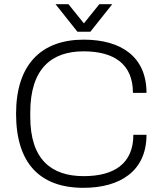

<svg xmlns="http://www.w3.org/2000/svg" viewBox="-20 -888 775 920"><path d="M246 -868 351 -736H413L518 -868H456L382 -776L308 -868ZM380 12C555 12 682 -68 682 -242H619C619 -104 527 -44 381 -44C226 -44 125 -124 125 -328V-349C125 -559 227 -642 380 -642C527 -642 617 -581 617 -443H682C682 -615 562 -698 381 -698C177 -698 57 -578 57 -343C57 -108 169 12 380 12Z"/></svg>

Font: Archivo ExtraLight
Style: Regular
Weight: 200
Designer: Hector Gatti
Foundry: Omnibus-Type
Version: Version 2.001